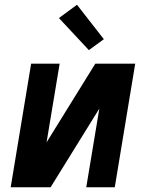

<svg xmlns="http://www.w3.org/2000/svg" viewBox="-20 -788 640 808"><path d="M25 0 111 -520H231L176 -189L381 -520H549L463 0H343L398 -331L193 0ZM354 -577 228 -712 304 -768 417 -623Z"/></svg>

Font: Iosevka Aile Oblique
Style: Bold
Weight: 700
Italic angle: -9°
Designer: Belleve Invis
Foundry: Belleve Invis
Version: Version 31.1.0; ttfautohint (v1.8.4)